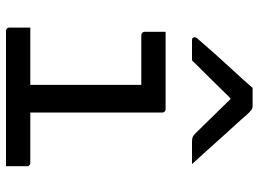

<svg xmlns="http://www.w3.org/2000/svg" viewBox="-131 -731 862 640"><g transform="rotate(90 300.0 -411.0)"><path d="M263 -56V-96Q263 -117 263 -138.5Q263 -160 263 -181Q263 -208 263 -235Q263 -262 263 -289Q263 -316 263 -343Q263 -370 263 -397Q263 -424 263 -451H248Q223 -451 198 -451Q173 -451 148 -451Q123 -451 97 -451Q94 -451 91.5 -452.5Q89 -454 87.5 -456.5Q86 -459 86 -462Q86 -480 86 -497Q86 -514 86 -532Q129 -532 172 -532Q215 -532 258 -532Q301 -532 344 -532Q348 -532 350 -530.5Q352 -529 353.5 -527Q355 -525 355 -521Q355 -473 355 -425.5Q355 -378 355 -331Q355 -284 355 -237.5Q355 -191 355 -145.5Q355 -100 355 -56ZM72 -81H523Q527 -81 529 -79.5Q531 -78 532.5 -76Q534 -74 534 -70Q534 -58 534 -46.5Q534 -35 534 -23.5Q534 -12 534 0H83Q80 0 77.5 -1.5Q75 -3 73.5 -5Q72 -7 72 -11Q72 -23 72 -34.5Q72 -46 72 -57.5Q72 -69 72 -81ZM273 -822Q288 -822 303 -822Q318 -822 333 -822Q341 -822 346.5 -818Q352 -814 365 -800Q372 -791 391 -770.5Q410 -750 434 -723Q458 -696 482.5 -669Q507 -642 527 -620Q508 -620 490.5 -620Q473 -620 454 -620Q443 -620 437.5 -622Q432 -624 425 -631Q412 -644 377 -680Q342 -716 290 -769L336 -748H283L328 -769Q277 -717 242.5 -682Q208 -647 181 -620H115Q111 -620 108.5 -621Q106 -622 105 -624.5Q104 -627 104 -629Q104 -633 108 -637.5Q112 -642 125 -657Q137 -671 157 -693.5Q177 -716 200 -741Q223 -766 243 -788Q263 -810 273 -822Z"/></g></svg>

Font: RecMonoLinear Nerd Font Mono
Style: Regular
Weight: 400
Monospace: yes
Version: Version 1.085; ttfautohint (v1.8.4.7-5d5b);Nerd Fonts 3.2.1